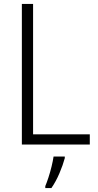

<svg xmlns="http://www.w3.org/2000/svg" viewBox="-20 -734 497 975"><path d="M91 0V-714H148V-52H436V0ZM309 69Q300 103 282 145.5Q264 188 241 221H210V211Q217 195 226 167.5Q235 140 242 111Q249 82 252 61H309Z"/></svg>

Font: Noto Sans Kannada SemiCondensed Light
Style: Regular
Weight: 300
Width: 4
Designer: Jelle Bosma - Monotype Design Team
Foundry: Monotype Imaging Inc.
Version: Version 2.005; ttfautohint (v1.8.4.7-5d5b)